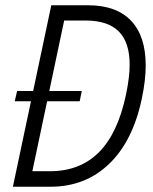

<svg xmlns="http://www.w3.org/2000/svg" viewBox="-20 -710 581 730"><path d="M175 -690H315Q422 -690 478 -631.5Q534 -573 534 -461Q534 -405 519 -334Q485 -173 394.5 -86.5Q304 0 172 0H29ZM170 -59Q284 -59 356 -131Q428 -203 459 -350Q473 -417 473 -464Q473 -549 431.5 -590.5Q390 -632 305 -632H224L103 -59ZM45 -364H291L283 -325H36Z"/></svg>

Font: Decalotype Light Italic
Style: Regular
Weight: 300
Italic angle: -12°
Designer: Alfredo Marco Pradil
Foundry: Alfredo Marco Pradil
Version: Version 1.0